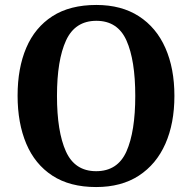

<svg xmlns="http://www.w3.org/2000/svg" viewBox="-20 -745 775 775"><path d="M368 10Q262 10 191.5 -36Q121 -82 86 -165Q51 -248 51 -359Q51 -470 86 -552Q121 -634 191.5 -679.5Q262 -725 369 -725Q470 -725 540.5 -679.5Q611 -634 647.5 -551.5Q684 -469 684 -358Q684 -247 647.5 -164.5Q611 -82 540.5 -36Q470 10 368 10ZM368 -54Q455 -54 490.5 -134Q526 -214 526 -358Q526 -502 490.5 -581.5Q455 -661 369 -661Q283 -661 246.5 -581.5Q210 -502 210 -358Q210 -214 246 -134Q282 -54 368 -54Z"/></svg>

Font: Noto Serif Thai SemiCondensed
Style: Bold
Weight: 700
Width: 4
Designer: Monotype Design Team
Foundry: Monotype Imaging Inc.
Version: Version 2.002; ttfautohint (v1.8.4.7-5d5b)